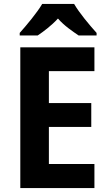

<svg xmlns="http://www.w3.org/2000/svg" viewBox="-20 -1047 554 974"><path d="M356 -1027H194C170 -985 114 -918 80 -880V-867H171C201 -887 241 -917 274 -953C305 -917 348 -888 379 -867H470V-880C433 -921 382 -982 356 -1027ZM459 -93V-215H228V-403H443V-524H228V-686H459V-807H83V-93Z"/></svg>

Font: Noto Sans Kannada UI SemiCondensed
Style: Bold
Weight: 700
Width: 4
Designer: Jelle Bosma - Monotype Design Team
Foundry: Monotype Imaging Inc.
Version: Version 2.005